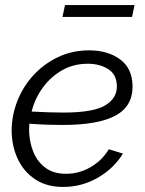

<svg xmlns="http://www.w3.org/2000/svg" viewBox="-20 -729 575 759"><path d="M229 10Q165 10 120 -19.5Q75 -49 51 -99Q27 -149 26 -211Q26 -272 48.5 -329.5Q71 -387 112.5 -432Q154 -477 210 -503.5Q266 -530 332 -530Q406 -530 454.5 -494.5Q503 -459 504 -389Q505 -309 436.5 -272Q368 -235 227 -235Q200 -235 168 -236Q136 -237 96 -240Q95 -227 95 -214Q96 -167 112 -128Q128 -89 160 -65.5Q192 -42 241 -42Q293 -42 338.5 -68.5Q384 -95 410 -139L466 -122Q431 -64 367.5 -27Q304 10 229 10ZM327 -477Q271 -477 226 -451.5Q181 -426 149.5 -383Q118 -340 105 -288Q144 -286 173.5 -285Q203 -284 230 -284Q349 -284 396 -312.5Q443 -341 442 -389Q441 -435 407.5 -456Q374 -477 327 -477ZM227 -662 237 -709H512L502 -662Z"/></svg>

Font: Raleway
Style: Italic
Weight: 400
Italic angle: -12°
Designer: Matt McInerney, Pablo Impallari, Rodrigo Fuenzalida
Foundry: Matt McInerney, Pablo Impallari, Rodrigo Fuenzalida
Version: Version 4.026